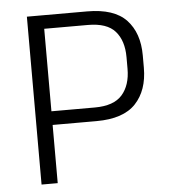

<svg xmlns="http://www.w3.org/2000/svg" viewBox="-48 -684 649 728"><g transform="rotate(-5 276.0 -319.5)"><path d="M121 -221.5V-273.5H307.5Q380 -273.5 412 -310Q444 -346.5 444 -409V-453Q444 -516 412.5 -551.8Q381 -587.5 309 -587.5H120V-639H310.5Q413 -639 459.5 -589.5Q506 -540 506 -454.5V-407.5Q506 -321.5 459 -271.5Q412 -221.5 309.5 -221.5ZM81 0V-639H142.5V-258.5V-230.5V0Z"/></g></svg>

Font: Anek Gurmukhi Light
Style: Regular
Weight: 300
Designer: Sarang Kulkarni (Gurmukhi), Yesha Goshar (Latin)
Foundry: Ek Type
Version: Version 1.003